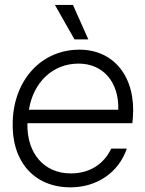

<svg xmlns="http://www.w3.org/2000/svg" viewBox="-20 -763 601 794"><path d="M272 11.7C379.4 11.7 470.2 -48.3 504.4 -148.4H439.9C409.2 -83 349.1 -45.9 273.4 -45.9C161.6 -45.4 90.3 -129.9 93.3 -253.4H527.3L529.3 -273.9C543.5 -442.4 452.6 -557.6 308.6 -557.6C152.8 -557.6 39.1 -435.1 32.7 -263.7C25.4 -97.7 119.6 12.2 272 11.7ZM99.6 -309.1C117.7 -423.3 198.7 -500 304.7 -500C406.2 -500 472.2 -424.3 469.2 -309.1ZM207 -742.7 288.1 -600.1H345.2L281.7 -742.7Z"/></svg>

Font: Guggenheim Sans Display Light
Style: Italic
Weight: 300
Italic angle: -7°
Designer: Modified by Tom Baber under direction of Pentagram Design 2023
Foundry: rsms
Version: Version 1.001;Glyphs 3.1.2 (3151)